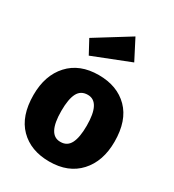

<svg xmlns="http://www.w3.org/2000/svg" viewBox="-204 -961 992 1095"><g transform="rotate(30 292.0 -414.0)"><path d="M292 18Q170 18 97.5 -55Q25 -128 25 -267Q25 -396 96 -473.5Q167 -551 292 -551Q414 -551 486.5 -478Q559 -405 559 -266Q559 -137 488 -59.5Q417 18 292 18ZM292 -111Q336 -111 356 -150Q376 -189 376 -266Q376 -422 294 -422Q248 -422 228 -383.5Q208 -345 208 -267Q208 -111 290 -111ZM186 -618 138 -707 362 -846 430 -714Z"/></g></svg>

Font: Trujillo ExtraBold
Style: Regular
Weight: 800
Designer: Fira Sans original fonts by bBox Type GmbH, Carrois Corporate GbR, & Edenspiekermann AG / Changes by Cristiano Sobral
Foundry: Fira Sans original fonts by bBox Type GmbH, Carrois Corporate GbR, & Edenspiekermann AG / Changes by Cristiano Sobral
Version: Version 4.301;July 28, 2020;FontCreator 13.0.0.2655 64-bit